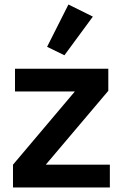

<svg xmlns="http://www.w3.org/2000/svg" viewBox="-20 -824 540 844"><path d="M263.2 -581.1 187 -618.2 280.8 -804.2 388.2 -751ZM37.1 0V-100.1L309.1 -421.9H45.9V-522H456.1V-424.8L181.2 -100.1H462.9V0Z"/></svg>

Font: Anuphan SemiBold
Style: Bold
Weight: 600
Designer: Mike Abbink, Paul van der Laan, Pieter van Rosmalen, Mint Tantisuwanna
Foundry: Bold Monday; Cadson Demak
Version: Version 3.002;hotconv 1.0.109;makeotfexe 2.5.65596